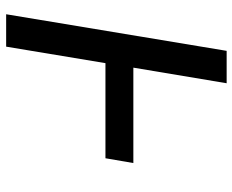

<svg xmlns="http://www.w3.org/2000/svg" viewBox="-88 -688 775 640"><g transform="rotate(90 300.0 -367.5)"><path d="M27 0 149 -735H257L205 -424H523L507 -331H190L135 0Z"/></g></svg>

Font: Iosevka SS04 SmBd Ex Obl
Style: Regular
Weight: 600
Width: 7
Italic angle: -9°
Monospace: yes
Designer: Belleve Invis
Foundry: Belleve Invis
Version: Version 19.0.0; ttfautohint (v1.8.4)